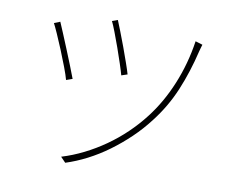

<svg xmlns="http://www.w3.org/2000/svg" viewBox="-80 -828 1160 950"><g transform="rotate(10 500.0 -353.5)"><path d="M438 -724 410 -714Q418 -698 431.5 -663Q445 -628 459 -588.5Q473 -549 485 -512.5Q497 -476 502 -457L532 -467Q527 -485 514.5 -521Q502 -557 487.5 -596.5Q473 -636 459 -671.5Q445 -707 438 -724ZM871 -676 835 -687Q818 -572 775 -468Q732 -364 669 -283Q632 -235 587.5 -192.5Q543 -150 493 -115Q443 -80 389 -53Q335 -26 279 -9L304 17Q357 0 410.5 -27.5Q464 -55 514.5 -92Q565 -129 611 -173Q657 -217 695 -267Q758 -348 797 -441.5Q836 -535 861 -641Q863 -648 866 -659Q869 -670 871 -676ZM159 -666 129 -654Q136 -641 151.5 -606.5Q167 -572 184 -530.5Q201 -489 216 -449.5Q231 -410 237 -387L268 -398Q259 -422 244 -460Q229 -498 212.5 -538Q196 -578 181.5 -613Q167 -648 159 -666Z"/></g></svg>

Font: Spoqa Han Sans Neo Thin
Style: Regular
Weight: 100
Designer: [Spoqa Han Sans Neo] Dong-huui Kim  Younghwa Kang  Yujin Lee  [Noto Sans] Ryoko NISHIZUKA  (kana & ideographs); Paul D. 
Foundry: Spoqa (http://www.spoqa-han-sans.com)
Version: Version 1.100;hotconv 1.0.109;makeotfexe 2.5.65596